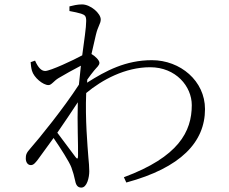

<svg xmlns="http://www.w3.org/2000/svg" viewBox="-20 -806 1040 871"><path d="M200 -420C214 -420 224 -439 246 -452C274 -469 311 -489 347 -508L338 -422C269 -315 156 -176 118 -133C99 -112 97 -103 97 -87C97 -70 106 -57 120 -57C132 -57 140 -67 151 -81L223 -180C254 -135 295 -71 304 -46C312 -24 316 -9 321 14C325 36 334 45 349 45C375 45 385 -2 385 -29C385 -50 383 -69 381 -91C377 -145 366 -266 371 -384C443 -444 548 -501 661 -501C778 -501 850 -414 850 -329C850 -209 790 -94 542 -2L553 22C801 -45 910 -162 910 -311C910 -439 798 -533 669 -533C550 -533 460 -485 375 -431L376 -445C387 -461 398 -475 407 -486C419 -501 431 -509 431 -521C431 -533 411 -552 395 -561L415 -648C425 -690 437 -698 437 -718C437 -745 391 -786 352 -786C331 -786 311 -781 295 -777V-756C317 -752 335 -748 348 -744C365 -738 371 -734 371 -711C371 -680 362 -624 353 -555C315 -534 208 -484 185 -484C168 -484 153 -499 139 -531L119 -524C120 -512 121 -499 125 -485C134 -454 175 -420 200 -420ZM333 -342C330 -248 335 -151 334 -99C334 -84 330 -84 323 -93L240 -204C272 -251 306 -300 333 -342Z"/></svg>

Font: Source Han Serif CN Light
Style: Regular
Weight: 300
Designer: Ryoko NISHIZUKA 西塚涼子 (kana & ideographs); Frank Grießhammer (Latin, Greek & Cyrillic); Wenlong ZHANG 张文龙 (bopomofo); San
Foundry: Adobe
Version: Version 2.003;hotconv 1.1.1;makeotfexe 2.6.0